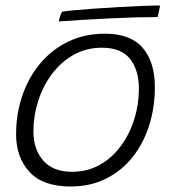

<svg xmlns="http://www.w3.org/2000/svg" viewBox="-20 -660 626 698"><path d="M236.5 18Q136 18 87.2 -35Q38.5 -88 38.5 -172Q38.5 -246 61 -312Q83.5 -378 125.8 -428.8Q168 -479.5 227.5 -508.5Q287 -537.5 361.5 -537.5Q455 -537.5 499 -485.8Q543 -434 543 -343Q543 -270 522.5 -204.8Q502 -139.5 462.5 -89.5Q423 -39.5 366 -10.8Q309 18 236.5 18ZM242 -35.5Q298 -35.5 342.8 -60.8Q387.5 -86 419.2 -129Q451 -172 468 -226Q485 -280 485 -337Q485 -405 452.8 -445.8Q420.5 -486.5 351 -486.5Q293.5 -486.5 247.5 -460.5Q201.5 -434.5 168.8 -390.8Q136 -347 118.8 -292.8Q101.5 -238.5 101.5 -182Q101.5 -118 136.8 -76.8Q172 -35.5 242 -35.5ZM553 -598Q518.5 -598 472.5 -596.8Q426.5 -595.5 376.5 -593Q326.5 -590.5 279 -587.8Q231.5 -585 193.5 -582Q195 -590 198.5 -600.8Q202 -611.5 206 -617.5Q220 -620 252.8 -623Q285.5 -626 328 -629Q370.5 -632 415.2 -634.5Q460 -637 499 -638.5Q538 -640 562 -640Q561.5 -636 558.8 -623.5Q556 -611 553 -598Z"/></svg>

Font: Grandstander ExtraLight
Style: Italic
Weight: 200
Italic angle: -15°
Designer: Tyler Finck
Foundry: Etcetera Type Co
Version: Version 1.200; ttfautohint (v1.8.3)